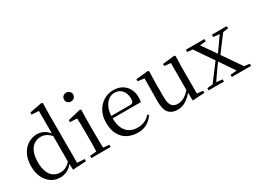

<svg xmlns="http://www.w3.org/2000/svg" viewBox="-50 -1459 2825 2127"><g transform="rotate(-30 1362.5 -395.0)"><path d="M267 15Q204 15 154.5 -19Q105 -53 76.5 -113Q48 -173 48 -252Q48 -338 79 -400.5Q110 -463 163 -497Q216 -531 281 -531Q325 -531 366.5 -509.5Q408 -488 444 -438H453L441 -411Q405 -450 372.5 -467.5Q340 -485 303 -485Q257 -485 219 -461.5Q181 -438 158.5 -387Q136 -336 136 -254Q136 -178 157 -129Q178 -80 214.5 -56.5Q251 -33 296 -33Q337 -33 371 -50.5Q405 -68 439 -110L452 -82H442Q409 -33 364 -9Q319 15 267 15ZM432 10 428 -89V-92V-431L430 -440V-743L339 -748V-775L498 -805L512 -796L509 -644V-34L603 -28V0Z M672 0V-28L782 -39H813L919 -28V0ZM755 0Q756 -24 757 -65Q758 -106 758.5 -150.5Q759 -195 759 -229V-289Q759 -340 758 -381Q757 -422 755 -459L666 -463V-489L831 -528L843 -520L840 -380V-229Q840 -195 840.5 -150.5Q841 -106 842 -65Q843 -24 844 0ZM792 -655Q768 -655 751 -670.5Q734 -686 734 -711Q734 -736 751 -752Q768 -768 792 -768Q815 -768 832.5 -752Q850 -736 850 -711Q850 -686 832.5 -670.5Q815 -655 792 -655Z M1264 15Q1191 15 1133 -15Q1075 -45 1042 -106Q1009 -167 1009 -257Q1009 -341 1043.5 -402.5Q1078 -464 1134 -497.5Q1190 -531 1256 -531Q1321 -531 1367.5 -503.5Q1414 -476 1438.5 -429Q1463 -382 1463 -323Q1463 -287 1456 -263H1048V-294H1338Q1365 -294 1374 -308Q1383 -322 1383 -352Q1383 -416 1349 -457.5Q1315 -499 1254 -499Q1210 -499 1174 -471.5Q1138 -444 1117 -392.5Q1096 -341 1096 -269Q1096 -188 1120.5 -136Q1145 -84 1188 -59.5Q1231 -35 1286 -35Q1339 -35 1378.5 -53.5Q1418 -72 1449 -108L1465 -94Q1432 -44 1382 -14.5Q1332 15 1264 15Z M1769 15Q1698 15 1659 -29.5Q1620 -74 1621 -186L1624 -484L1646 -467L1541 -481V-507L1698 -523L1708 -511L1704 -380V-185Q1704 -105 1729.5 -73Q1755 -41 1804 -41Q1851 -41 1894 -68Q1937 -95 1973 -142L1996 -103H1970Q1931 -51 1881 -18Q1831 15 1769 15ZM1964 9 1961 -114V-116L1962 -471L1881 -480V-506L2036 -523L2046 -511L2042 -380V-35L2118 -27V0Z M2172 0V-28L2259 -38H2279L2368 -28V0ZM2217 0 2431 -284 2452 -264H2450L2356 -132L2265 0ZM2469 0V-28L2590 -39H2612L2715 -28V0ZM2456 -241 2436 -263H2439L2528 -390L2617 -516H2663ZM2575 0 2414 -236 2222 -516H2314L2472 -289L2671 0ZM2179 -487V-516H2416V-487L2314 -477H2279ZM2512 -487V-516H2702V-487L2621 -477H2602Z"/></g></svg>

Font: Noto Serif TC ExtraLight
Style: Regular
Weight: 400
Version: Version 2.002-H1;hotconv 1.1.0;makeotfexe 2.6.0